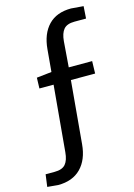

<svg xmlns="http://www.w3.org/2000/svg" viewBox="-203 -853 786 1125"><g transform="rotate(-15 190.0 -290.0)"><path d="M-50 120H5Q51 120 71 96.5Q91 73 95 25L131 -375H45L47 -440L138 -450L150 -585Q158 -677 207.5 -728.5Q257 -780 345 -780L420 -774L415 -700H345Q299 -700 279 -676.5Q259 -653 255 -605L243 -450H385L383 -375H236L202 5Q194 97 143.5 148.5Q93 200 5 200L-60 194Z"/></g></svg>

Font: Bitter
Style: Regular
Weight: 400
Designer: Sol Matas
Foundry: Sol Matas
Version: Version 1.001